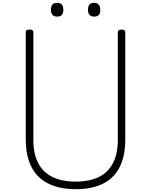

<svg xmlns="http://www.w3.org/2000/svg" viewBox="-20 -1325 1073 1364"><path d="M518 19Q431 19 364.5 -3.5Q298 -26 253 -70.5Q208 -115 185.5 -181Q163 -247 163 -333V-1096Q163 -1106 169 -1110.5Q175 -1115 189 -1115Q204 -1115 210.5 -1110.5Q217 -1106 217 -1096V-331Q217 -233 251 -167Q285 -101 352 -68Q419 -35 518 -35Q617 -35 683 -68Q749 -101 783 -167Q817 -233 817 -331V-1096Q817 -1106 823.5 -1110.5Q830 -1115 844 -1115Q870 -1115 870 -1096V-333Q870 -218 830.5 -139Q791 -60 712.5 -20.5Q634 19 518 19ZM385 -1207Q364 -1207 353 -1219Q342 -1231 342 -1255Q342 -1281 353 -1293Q364 -1305 386 -1305Q408 -1305 419 -1292.5Q430 -1280 430 -1255Q430 -1230 418.5 -1218.5Q407 -1207 385 -1207ZM649 -1207Q627 -1207 616 -1219Q605 -1231 605 -1255Q605 -1281 616 -1293Q627 -1305 649 -1305Q670 -1305 681 -1292.5Q692 -1280 692 -1255Q693 -1230 681.5 -1218.5Q670 -1207 649 -1207Z"/></svg>

Font: Playwrite FR Moderne ExtraLight
Style: Regular
Weight: 250
Version: Version 1.002